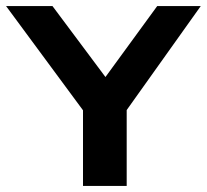

<svg xmlns="http://www.w3.org/2000/svg" viewBox="-38 -615 684 635"><path d="M236.5 0V-304L265.5 -211L-18 -595H135.5L333 -330.5H289L482 -595H626L352.5 -211L381 -303V0Z"/></svg>

Font: Encode Sans SC Expanded SemiBold
Style: Regular
Weight: 600
Width: 7
Designer: Multiple Designers
Foundry: Impallari Type
Version: Version 3.002